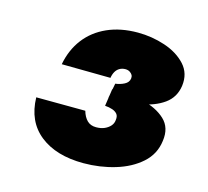

<svg xmlns="http://www.w3.org/2000/svg" viewBox="-77 -559 713 657"><g transform="rotate(15 279.5 -230.0)"><path d="M295 -229Q355 -227 405.5 -235.5Q456 -244 489 -267.5Q522 -291 528 -333Q534 -378 506 -408.5Q478 -439 431.5 -454.5Q385 -470 335 -470Q274 -470 227 -449Q180 -428 150.5 -389.5Q121 -351 111 -298L284 -296Q286 -309 291.5 -318.5Q297 -328 306 -333Q315 -338 326 -338Q335 -338 341.5 -334Q348 -330 351 -324.5Q354 -319 353 -312Q351 -298 336.5 -290.5Q322 -283 305 -281ZM270 10Q328 10 381.5 -6Q435 -22 471 -54Q507 -86 513 -134Q520 -182 490 -210Q460 -238 409 -250Q358 -262 300 -260L291 -199Q306 -198 317.5 -194Q329 -190 335 -182.5Q341 -175 339 -161Q338 -149 330 -140Q322 -131 309.5 -125.5Q297 -120 280 -120Q260 -120 248 -132Q236 -144 230 -165L56 -166Q58 -81 115.5 -35.5Q173 10 270 10Z"/></g></svg>

Font: Jost Black
Style: Italic
Weight: 900
Italic angle: -5°
Version: Version 3.710